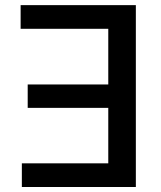

<svg xmlns="http://www.w3.org/2000/svg" viewBox="-20 -748 643 768"><path d="M523.4 -727.5Q523.4 -545.9 523.4 0Q409.2 0 67.4 0Q67.4 -23.4 67.4 -94.7Q153.3 -94.7 413.1 -94.7Q413.1 -149.4 413.1 -316.4Q332 -316.4 90.8 -316.4Q90.8 -339.8 90.8 -410.2Q170.9 -410.2 413.1 -410.2Q413.1 -465.8 413.1 -632.8Q325.2 -632.8 62.5 -632.8Q62.5 -656.2 62.5 -727.5Q177.7 -727.5 523.4 -727.5Z"/></svg>

Font: DeepSea
Style: Medium
Weight: 500
Designer: Stem
Version: Version 3.019;git-0a5106e0b